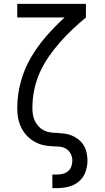

<svg xmlns="http://www.w3.org/2000/svg" viewBox="-20 -755 540 990"><path d="M250 215V145H274Q290 145 305 141Q320 137 331.5 127Q343 117 348 102.5Q353 88 353 72Q353 54 344 37Q335 20 319 11Q303 2 284 1Q265 0 246.5 -1Q228 -2 209.5 -5.5Q191 -9 174 -16.5Q157 -24 141.5 -35Q126 -46 114 -60Q102 -74 93 -90.5Q84 -107 78.5 -125Q73 -143 71 -161.5Q69 -180 69 -198Q69 -266 87 -332.5Q105 -399 139 -457.5Q173 -516 218 -567.5Q263 -619 313 -665H69V-735H423V-665Q387 -635 353 -603Q319 -571 288 -535.5Q257 -500 230.5 -461.5Q204 -423 185 -380.5Q166 -338 156.5 -291.5Q147 -245 147 -198Q147 -182 149.5 -165Q152 -148 159 -133Q166 -118 177.5 -105Q189 -92 204 -84Q219 -76 235.5 -73Q252 -70 269 -70H270Q290 -69 310.5 -66.5Q331 -64 349.5 -56.5Q368 -49 384.5 -36Q401 -23 411.5 -5.5Q422 12 426.5 32Q431 52 431 73Q431 103 420.5 132Q410 161 387 180.5Q364 200 334.5 207.5Q305 215 274 215Z"/></svg>

Font: Iosevka Slab
Style: Regular
Weight: 400
Monospace: yes
Designer: Belleve Invis
Foundry: Belleve Invis
Version: Version 11.2.4; ttfautohint (v1.8.3)